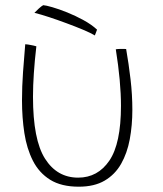

<svg xmlns="http://www.w3.org/2000/svg" viewBox="-20 -701 629 742"><path d="M427.5 -510.5Q430 -511 435.2 -511.5Q440.5 -512 446.5 -512Q452 -512 458.2 -512Q464.5 -512 467.5 -511.5Q477.5 -454.5 484.5 -394.5Q491.5 -334.5 491.5 -276.5Q491.5 -216.5 481.5 -162.8Q471.5 -109 448 -67.8Q424.5 -26.5 384.5 -3Q344.5 20.5 284.5 20.5Q217 20.5 174 -6.2Q131 -33 107.2 -79.8Q83.5 -126.5 74.2 -186.5Q65 -246.5 65 -313Q65 -367 69 -422.5Q73 -478 77.5 -530Q81.5 -530 87.8 -529Q94 -528 99 -527Q104.5 -526 110 -524.8Q115.5 -523.5 120.5 -522Q114 -466.5 110.8 -418Q107.5 -369.5 107.5 -327Q107.5 -161 154 -87.8Q200.5 -14.5 282 -14.5Q358 -14.5 402.8 -80.5Q447.5 -146.5 447.5 -292Q447.5 -385.5 427.5 -510.5ZM147 -681Q157 -680.5 182.2 -673.2Q207.5 -666 239.8 -653Q272 -640 303 -623Q334 -606 355 -586.5Q354.5 -584.5 351 -575.5Q347.5 -566.5 346.5 -564Q330 -574 300.8 -586.2Q271.5 -598.5 237 -611.2Q202.5 -624 169.8 -634.8Q137 -645.5 113 -651.5Q120 -659 130.2 -668.2Q140.5 -677.5 147 -681Z"/></svg>

Font: Grandstander Thin
Style: Regular
Weight: 100
Designer: Tyler Finck
Foundry: Etcetera Type Co
Version: Version 1.200; ttfautohint (v1.8.3)